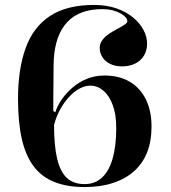

<svg xmlns="http://www.w3.org/2000/svg" viewBox="-20 -743 691 778"><path d="M361 -723Q412 -723 452 -709Q492 -695 519.5 -672Q547 -649 561.5 -621.5Q576 -594 576 -566Q576 -539 563.5 -518Q551 -497 528 -485.5Q505 -474 475 -474Q445 -474 424.5 -485Q404 -496 394 -513Q384 -530 384 -548Q384 -564 392 -576.5Q400 -589 412.5 -599Q425 -609 439.5 -617Q454 -625 466.5 -632Q479 -639 487.5 -645Q496 -651 496 -657Q496 -665 488.5 -673.5Q481 -682 467 -689.5Q453 -697 435 -701.5Q417 -706 395 -706Q302 -706 253 -654Q204 -602 198 -503Q197 -486 197 -459Q197 -432 196.5 -401.5Q196 -371 196 -342.5Q196 -314 196 -293L204 -288Q213 -316 231.5 -342Q250 -368 275.5 -389.5Q301 -411 333 -424Q365 -437 404 -437Q462 -437 504.5 -412.5Q547 -388 570.5 -341.5Q594 -295 594 -230Q594 -171 576 -125.5Q558 -80 523 -49Q488 -18 437.5 -1.5Q387 15 323 15Q252 15 200.5 -5.5Q149 -26 116.5 -69Q84 -112 68.5 -179.5Q53 -247 53 -342Q53 -463 84 -548.5Q115 -634 183 -678.5Q251 -723 361 -723ZM346 -396Q326 -396 305 -385.5Q284 -375 263.5 -354Q243 -333 226 -303.5Q209 -274 199 -237Q199 -153 211.5 -100Q224 -47 251 -22Q278 3 323 3Q365 3 393.5 -23.5Q422 -50 436.5 -101Q451 -152 451 -224Q451 -279 437 -317Q423 -355 399 -375.5Q375 -396 346 -396Z"/></svg>

Font: Kalnia Thin Medium
Style: Regular
Weight: 500
Version: Version 1.105